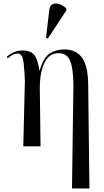

<svg xmlns="http://www.w3.org/2000/svg" viewBox="-20 -823 587 1080"><path d="M385 237 393 -346Q392 -440 374 -482Q356 -524 310 -524Q256 -524 229.5 -468.5Q203 -413 204 -321L208 0H111L120 -371Q117 -430 113.5 -463Q110 -496 102 -509Q94 -522 79 -522Q54 -522 24 -495L18 -504Q37 -520 58.5 -529.5Q80 -539 106 -539Q153 -539 173 -513.5Q193 -488 201 -428H204Q224 -499 259.5 -522Q295 -545 340 -545Q408 -545 441.5 -498.5Q475 -452 476 -349L483 237ZM249 -606 239 -610 257 -766Q260 -792 276 -799.5Q292 -807 313 -800Q334 -793 353 -776V-764Z"/></svg>

Font: Noto Serif Display Condensed
Style: Regular
Weight: 400
Width: 3
Designer: Monotype Design Team
Foundry: Monotype Imaging Inc.
Version: Version 2.009